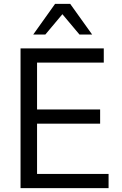

<svg xmlns="http://www.w3.org/2000/svg" viewBox="-20 -980 634 1000"><path d="M87 0V-728H520.5V-654H173V-410H501.5V-336H173V-74H545.5V0ZM153 -800 267 -960H345.5L460 -800H394L305 -906L216 -800Z"/></svg>

Font: Mooli
Style: Regular
Weight: 400
Designer: Vernon Adams
Foundry: Vernon Adams
Version: Version 1.000; ttfautohint (v1.8.4.7-5d5b);gftools[0.9.33]